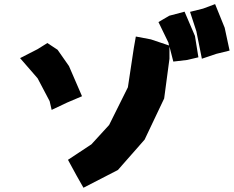

<svg xmlns="http://www.w3.org/2000/svg" viewBox="-20 -883 1120 920"><path d="M890.6 -826.2 920.9 -733.4 947.3 -601.6 1016.6 -625 1080.1 -640.6 1056.6 -750 1010.7 -863.3 953.1 -841.8ZM207 -676.8 160.2 -647.5 76.2 -604.5 160.2 -507.8 217.8 -398.4 227.5 -356.4 301.8 -391.6 373 -421.9 310.5 -566.4 255.9 -644.5ZM621.1 -652.3 592.8 -464.8 502.9 -284.2 418 -191.4 305.7 -117.2 346.7 -42 379.9 16.6 544.9 -68.4 672.9 -213.9 766.6 -411.1 792 -601.6V-660.2L810.5 -587.9L877 -595.7L930.7 -608.4L914.1 -710.9L864.3 -827.1L791 -807.6L739.3 -777.3L787.1 -678.7L790 -665L703.1 -694.3L630.9 -708Z"/></svg>

Font: MaokenAssortedSans-Lite
Style: Lite
Weight: 400
Version: Version 1.400